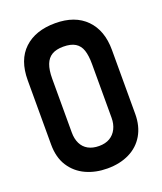

<svg xmlns="http://www.w3.org/2000/svg" viewBox="-135 -805 765 905"><g transform="rotate(-20 247.5 -353.0)"><path d="M36 -508V-186Q36 -121 64.5 -77Q93 -33 141 -11Q189 11 248 11Q311 11 358.5 -12.5Q406 -36 432 -80.5Q458 -125 458 -186V-507Q458 -605 403 -661Q348 -717 249 -717Q150 -717 93 -663.5Q36 -610 36 -508ZM147 -206V-476Q147 -519 157.5 -546.5Q168 -574 190 -587Q212 -600 247 -600Q285 -600 307 -586.5Q329 -573 338 -546Q347 -519 347 -476V-207Q347 -176 335 -152Q323 -128 301 -115Q279 -102 247 -102Q215 -102 192.5 -114.5Q170 -127 158.5 -150.5Q147 -174 147 -206Z"/></g></svg>

Font: Advent Pro
Style: Bold
Weight: 700
Designer: VivaRado, Andreas Kalpakidis
Foundry: VivaRado, Andreas Kalpakidis
Version: Version 3.000